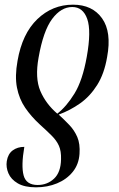

<svg xmlns="http://www.w3.org/2000/svg" viewBox="-20 -566 507 821"><path d="M292 -546Q375 -546 416.5 -487.5Q458 -429 438 -322Q426 -251 395.5 -202.5Q365 -154 322.5 -124Q280 -94 231 -76Q255 -54 276.5 -31.5Q298 -9 310.5 20Q323 49 320 92Q317 137 291 169Q265 201 224 218Q183 235 134 235Q85 235 56 218Q27 201 16 175Q5 149 9 123Q14 92 34.5 77Q55 62 84 62Q70 143 81 184Q92 225 141 225Q182 225 211 198Q240 171 241 115Q242 80 232 57.5Q222 35 201.5 14.5Q181 -6 150 -34Q113 -68 87.5 -105.5Q62 -143 52.5 -191.5Q43 -240 55 -306Q75 -422 139.5 -484Q204 -546 292 -546ZM289 -536Q241 -536 203 -485Q165 -434 145 -320Q129 -232 152.5 -177Q176 -122 225 -80Q264 -110 298.5 -166Q333 -222 351 -323Q371 -434 353 -485Q335 -536 289 -536Z"/></svg>

Font: Noto Serif Display ExtraCondensed
Style: Italic
Weight: 400
Width: 2
Italic angle: -12°
Designer: Monotype Design Team
Foundry: Monotype Imaging Inc.
Version: Version 2.009